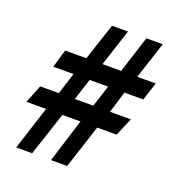

<svg xmlns="http://www.w3.org/2000/svg" viewBox="-129 -808 867 928"><g transform="rotate(20 304.5 -344.5)"><path d="M128 -213H27L64 -306H160L195 -417H91L118 -510H227L290 -700H372L310 -510H406L467 -700H551L489 -510H584L554 -417H457L423 -306H530L491 -213H391L318 11H235L305 -213H212L138 11H56ZM337 -306 373 -417H278L242 -306Z"/></g></svg>

Font: Cabin Condensed SemiBold
Style: Regular
Weight: 600
Width: 3
Designer: Pablo Impallari
Foundry: Pablo Impallari. http://www.impallari.com Igino Marini. http://www.ikern.com
Version: Version 2.001